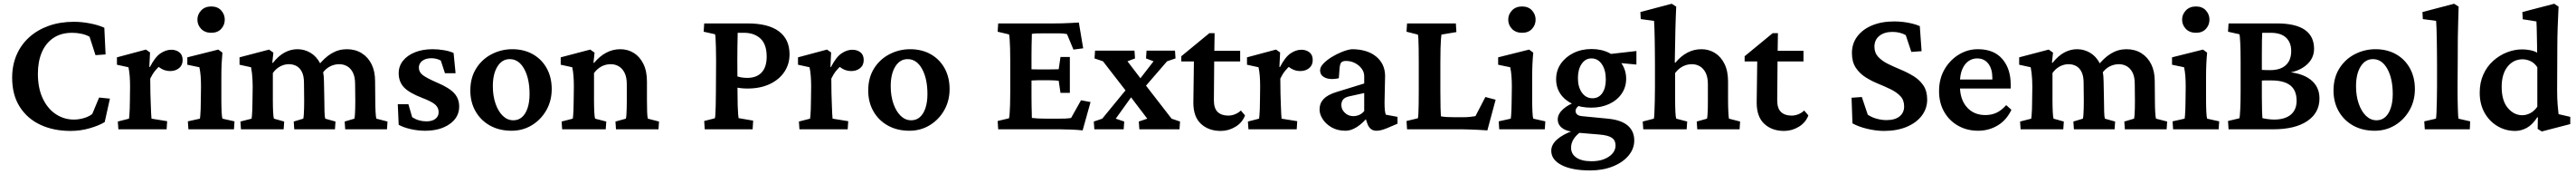

<svg xmlns="http://www.w3.org/2000/svg" viewBox="-20 -700 13975 942"><path d="M362.3 8.8Q270.5 8.8 199.2 -24.4Q127.9 -57.6 86.9 -122.1Q45.9 -186.5 45.9 -279.3Q45.9 -346.7 69.8 -402.3Q93.8 -458 138.2 -498Q182.6 -538.1 244.1 -560.1Q305.7 -582 380.9 -582Q423.8 -582 468.8 -573.2Q513.7 -564.5 545.9 -549.8L552.7 -405.3L498 -401.4L465.8 -501Q447.3 -511.7 422.4 -517.1Q397.5 -522.5 372.1 -522.5Q310.5 -522.5 269 -494.1Q227.5 -465.8 206.5 -416Q185.5 -366.2 185.5 -300.8Q185.5 -222.7 211.9 -167Q238.3 -111.3 282.7 -82Q327.1 -52.7 380.9 -52.7Q407.2 -52.7 434.6 -60.5Q461.9 -68.4 480.5 -83L517.6 -171.9L576.2 -166L547.9 -39.1Q517.6 -20.5 467.3 -5.9Q417 8.8 362.3 8.8Z M622.1 0 619.1 -42 679.7 -57.6Q680.7 -61.5 681.6 -74.2Q682.6 -86.9 683.6 -107.9Q684.6 -128.9 684.6 -157.2L685.5 -231.4Q685.5 -261.7 683.6 -287.6Q681.6 -313.5 676.8 -335.9L614.3 -349.6V-389.6L771.5 -431.6L793.9 -416L790 -337.9L793 -336.9Q821.3 -391.6 850.6 -411.1Q879.9 -430.7 909.2 -430.7Q934.6 -430.7 952.6 -417Q970.7 -403.3 970.7 -375Q970.7 -346.7 951.2 -331.1Q931.6 -315.4 904.3 -315.4Q882.8 -315.4 864.7 -323.2Q846.7 -331.1 827.1 -349.6L851.6 -346.7Q835.9 -335 821.3 -316.9Q806.6 -298.8 794.9 -274.4L795.9 -193.4Q796.9 -161.1 797.9 -133.3Q798.8 -105.5 799.8 -85.4Q800.8 -65.4 801.8 -57.6L886.7 -43.9L883.8 0Z M1002 0 999 -43 1064.5 -57.6Q1065.4 -61.5 1066.4 -74.2Q1067.4 -86.9 1068.4 -107.9Q1069.3 -128.9 1069.3 -157.2L1070.3 -231.4Q1070.3 -261.7 1068.4 -287.6Q1066.4 -313.5 1061.5 -335.9L996.1 -349.6V-389.6L1164.1 -431.6L1186.5 -415Q1183.6 -384.8 1182.1 -354Q1180.7 -323.2 1180.7 -283.2V-160.2Q1180.7 -124 1182.1 -94.7Q1183.6 -65.4 1186.5 -57.6L1252 -43L1249 0ZM1126 -522.5Q1091.8 -522.5 1071.3 -543.5Q1050.8 -564.5 1050.8 -593.8Q1050.8 -622.1 1071.3 -643.6Q1091.8 -665 1126 -665Q1160.2 -665 1179.7 -643.6Q1199.2 -622.1 1199.2 -593.8Q1199.2 -564.5 1179.7 -543.5Q1160.2 -522.5 1126 -522.5Z M1287.1 0 1284.2 -42 1344.7 -57.6Q1345.7 -61.5 1346.7 -74.2Q1347.7 -86.9 1348.6 -107.9Q1349.6 -128.9 1349.6 -157.2L1350.6 -231.4Q1350.6 -251 1349.6 -269Q1348.6 -287.1 1346.7 -304.2Q1344.7 -321.3 1341.8 -335.9L1279.3 -349.6V-389.6L1439.5 -431.6L1462.9 -415L1457 -360.4L1460 -359.4Q1491.2 -398.4 1524.4 -416Q1557.6 -433.6 1593.8 -433.6Q1630.9 -433.6 1663.6 -414.6Q1696.3 -395.5 1716.8 -356.9Q1737.3 -318.4 1737.3 -258.8L1739.3 -157.2Q1739.3 -124 1740.2 -95.2Q1741.2 -66.4 1744.1 -57.6L1799.8 -42L1796.9 0H1576.2L1573.2 -42L1625 -57.6Q1627 -65.4 1627.9 -80.1Q1628.9 -94.7 1629.4 -114.3Q1629.9 -133.8 1629.9 -154.3L1628.9 -251Q1628.9 -288.1 1617.7 -310.5Q1606.4 -333 1587.9 -342.8Q1569.3 -352.5 1546.9 -352.5Q1522.5 -352.5 1499.5 -340.3Q1476.6 -328.1 1460 -304.7V-160.2Q1460 -124 1461.4 -94.7Q1462.9 -65.4 1465.8 -57.6L1521.5 -42L1518.6 0ZM1852.5 0 1849.6 -42 1902.3 -57.6Q1904.3 -65.4 1905.3 -80.1Q1906.2 -94.7 1906.7 -114.3Q1907.2 -133.8 1907.2 -154.3L1906.2 -245.1Q1906.2 -284.2 1894 -307.6Q1881.8 -331.1 1862.3 -341.8Q1842.8 -352.5 1820.3 -352.5Q1793.9 -352.5 1770 -340.3Q1746.1 -328.1 1728.5 -302.7L1704.1 -341.8Q1738.3 -386.7 1777.3 -410.2Q1816.4 -433.6 1861.3 -433.6Q1907.2 -433.6 1941.9 -412.1Q1976.6 -390.6 1995.6 -352.1Q2014.6 -313.5 2014.6 -260.7L2015.6 -157.2Q2015.6 -124 2017.1 -95.2Q2018.6 -66.4 2021.5 -57.6L2082 -42L2079.1 0Z M2286.1 7.8Q2247.1 7.8 2208 -1Q2168.9 -9.8 2142.6 -24.4L2137.7 -135.7H2195.3L2215.8 -65.4Q2251 -43 2293 -43Q2324.2 -43 2341.8 -56.6Q2359.4 -70.3 2359.4 -92.8Q2359.4 -116.2 2341.8 -132.8Q2324.2 -149.4 2270.5 -169.9Q2199.2 -197.3 2170.9 -227.5Q2142.6 -257.8 2142.6 -303.7Q2142.6 -341.8 2166 -371.1Q2189.5 -400.4 2231 -417Q2272.5 -433.6 2327.1 -433.6Q2357.4 -433.6 2388.7 -428.2Q2419.9 -422.9 2440.4 -413.1L2451.2 -303.7H2393.6L2371.1 -372.1Q2361.3 -377.9 2347.7 -381.3Q2334 -384.8 2320.3 -384.8Q2289.1 -384.8 2270.5 -370.6Q2252 -356.4 2252 -334Q2252 -309.6 2273.9 -293Q2295.9 -276.4 2352.5 -252Q2417 -224.6 2443.8 -195.3Q2470.7 -166 2470.7 -123Q2470.7 -64.5 2418.9 -28.3Q2367.2 7.8 2286.1 7.8Z M2754.9 7.8Q2688.5 7.8 2638.2 -20Q2587.9 -47.9 2559.6 -97.2Q2531.2 -146.5 2531.2 -210Q2531.2 -279.3 2563 -329.6Q2594.7 -379.9 2647 -406.7Q2699.2 -433.6 2758.8 -433.6Q2822.3 -433.6 2870.6 -406.2Q2918.9 -378.9 2945.8 -330.1Q2972.7 -281.2 2972.7 -217.8Q2972.7 -154.3 2943.4 -103Q2914.1 -51.8 2864.7 -22Q2815.4 7.8 2754.9 7.8ZM2764.6 -48.8Q2792 -48.8 2811.5 -65.9Q2831.1 -83 2841.8 -115.2Q2852.5 -147.5 2852.5 -190.4Q2852.5 -274.4 2823.2 -327.1Q2793.9 -379.9 2745.1 -379.9Q2703.1 -379.9 2678.2 -339.8Q2653.3 -299.8 2653.3 -233.4Q2653.3 -180.7 2668 -138.7Q2682.6 -96.7 2707.5 -72.8Q2732.4 -48.8 2764.6 -48.8Z M3029.3 0 3026.4 -42 3086.9 -57.6Q3087.9 -61.5 3088.9 -73.7Q3089.8 -85.9 3090.8 -106.9Q3091.8 -127.9 3091.8 -157.2L3092.8 -231.4Q3092.8 -262.7 3090.8 -288.1Q3088.9 -313.5 3084 -335.9L3021.5 -349.6V-389.6L3181.6 -431.6L3205.1 -415L3199.2 -360.4L3202.1 -359.4Q3233.4 -396.5 3269 -415Q3304.7 -433.6 3344.7 -433.6Q3384.8 -433.6 3417.5 -413.6Q3450.2 -393.6 3469.7 -354.5Q3489.3 -315.4 3489.3 -258.8V-157.2Q3489.3 -124 3490.2 -95.2Q3491.2 -66.4 3494.1 -57.6L3554.7 -42L3551.8 0H3321.3L3318.4 -42L3375 -57.6Q3377 -65.4 3377.9 -80.1Q3378.9 -94.7 3379.4 -114.3Q3379.9 -133.8 3379.9 -154.3V-244.1Q3379.9 -282.2 3367.7 -306.2Q3355.5 -330.1 3335.9 -341.3Q3316.4 -352.5 3293 -352.5Q3265.6 -352.5 3242.7 -340.3Q3219.7 -328.1 3202.1 -304.7V-160.2Q3202.1 -123 3203.6 -94.2Q3205.1 -65.4 3208 -57.6L3268.6 -42L3265.6 0Z M3802.7 0 3799.8 -44.9 3857.4 -59.6Q3859.4 -63.5 3860.4 -81.1Q3861.3 -98.6 3862.3 -129.9Q3863.3 -161.1 3863.3 -203.1L3864.3 -374Q3864.3 -414.1 3863.3 -444.8Q3862.3 -475.6 3861.3 -493.7Q3860.4 -511.7 3858.4 -514.6L3796.9 -528.3L3799.8 -573.2H4035.2Q4147.5 -573.2 4205.1 -530.3Q4262.7 -487.3 4262.7 -406.2Q4262.7 -352.5 4234.4 -310.5Q4206.1 -268.6 4154.8 -244.6Q4103.5 -220.7 4034.2 -220.7Q4015.6 -220.7 3998.5 -222.7Q3981.4 -224.6 3965.8 -227.5V-291Q3980.5 -285.2 3997.1 -281.7Q4013.7 -278.3 4033.2 -278.3Q4084 -278.3 4111.3 -307.6Q4138.7 -336.9 4138.7 -393.6Q4138.7 -460 4105 -491.2Q4071.3 -522.5 4015.6 -522.5H3981.4Q3981.4 -515.6 3981 -496.1Q3980.5 -476.6 3980 -445.8Q3979.5 -415 3979.5 -374L3980.5 -203.1Q3980.5 -161.1 3981.4 -129.9Q3982.4 -98.6 3983.9 -81.5Q3985.4 -64.5 3986.3 -60.5L4065.4 -46.9L4062.5 0Z M4316.4 0 4313.5 -42 4374 -57.6Q4375 -61.5 4376 -74.2Q4377 -86.9 4377.9 -107.9Q4378.9 -128.9 4378.9 -157.2L4379.9 -231.4Q4379.9 -261.7 4377.9 -287.6Q4376 -313.5 4371.1 -335.9L4308.6 -349.6V-389.6L4465.8 -431.6L4488.3 -416L4484.4 -337.9L4487.3 -336.9Q4515.6 -391.6 4544.9 -411.1Q4574.2 -430.7 4603.5 -430.7Q4628.9 -430.7 4647 -417Q4665 -403.3 4665 -375Q4665 -346.7 4645.5 -331.1Q4626 -315.4 4598.6 -315.4Q4577.1 -315.4 4559.1 -323.2Q4541 -331.1 4521.5 -349.6L4545.9 -346.7Q4530.3 -335 4515.6 -316.9Q4501 -298.8 4489.3 -274.4L4490.2 -193.4Q4491.2 -161.1 4492.2 -133.3Q4493.2 -105.5 4494.1 -85.4Q4495.1 -65.4 4496.1 -57.6L4581.1 -43.9L4578.1 0Z M4913.1 7.8Q4846.7 7.8 4796.4 -20Q4746.1 -47.9 4717.8 -97.2Q4689.5 -146.5 4689.5 -210Q4689.5 -279.3 4721.2 -329.6Q4752.9 -379.9 4805.2 -406.7Q4857.4 -433.6 4917 -433.6Q4980.5 -433.6 5028.8 -406.2Q5077.1 -378.9 5104 -330.1Q5130.9 -281.2 5130.9 -217.8Q5130.9 -154.3 5101.6 -103Q5072.3 -51.8 5022.9 -22Q4973.6 7.8 4913.1 7.8ZM4922.9 -48.8Q4950.2 -48.8 4969.7 -65.9Q4989.3 -83 5000 -115.2Q5010.7 -147.5 5010.7 -190.4Q5010.7 -274.4 4981.4 -327.1Q4952.1 -379.9 4903.3 -379.9Q4861.3 -379.9 4836.4 -339.8Q4811.5 -299.8 4811.5 -233.4Q4811.5 -180.7 4826.2 -138.7Q4840.8 -96.7 4865.7 -72.8Q4890.6 -48.8 4922.9 -48.8Z M5852.5 5.9Q5826.2 2.9 5792 1.5Q5757.8 0 5730.5 0H5394.5L5391.6 -44.9L5453.1 -59.6Q5455.1 -64.5 5456.5 -84Q5458 -103.5 5459 -135.3Q5460 -167 5460 -208V-364.3Q5460 -406.2 5459 -438.5Q5458 -470.7 5456.5 -490.2Q5455.1 -509.8 5453.1 -513.7L5391.6 -528.3L5394.5 -573.2H5700.2Q5717.8 -573.2 5741.7 -573.7Q5765.6 -574.2 5789.6 -575.7Q5813.5 -577.1 5832 -578.1L5855.5 -438.5L5802.7 -431.6L5767.6 -515.6Q5755.9 -517.6 5746.1 -518.6Q5736.3 -519.5 5724.6 -519.5H5639.6Q5621.1 -519.5 5605 -519Q5588.9 -518.6 5577.1 -516.6Q5577.1 -510.7 5576.7 -494.1Q5576.2 -477.5 5575.7 -453.1Q5575.2 -428.7 5575.2 -399.4V-175.8Q5575.2 -147.5 5575.7 -124.5Q5576.2 -101.6 5576.7 -85.4Q5577.1 -69.3 5577.1 -61.5Q5593.8 -59.6 5611.3 -58.6Q5628.9 -57.6 5655.3 -57.6H5720.7Q5745.1 -57.6 5757.8 -58.1Q5770.5 -58.6 5776.9 -59.6Q5783.2 -60.5 5790 -61.5L5843.8 -157.2L5895.5 -147.5ZM5732.4 -197.3 5722.7 -262.7Q5715.8 -263.7 5702.1 -264.6Q5688.5 -265.6 5669.9 -265.6H5612.3Q5596.7 -265.6 5581.5 -264.6Q5566.4 -263.7 5555.7 -262.7V-326.2Q5566.4 -325.2 5581.5 -324.7Q5596.7 -324.2 5612.3 -324.2H5669.9Q5688.5 -324.2 5702.1 -324.7Q5715.8 -325.2 5722.7 -325.2L5732.4 -391.6H5783.2V-197.3Z M6377.9 0H6160.2L6157.2 -42L6203.1 -57.6L6115.2 -172.9L6085 -210.9L5962.9 -368.2L5917 -383.8L5919.9 -425.8H6133.8L6136.7 -383.8L6095.7 -368.2L6166 -276.4L6196.3 -236.3L6335 -57.6L6380.9 -42ZM6237.3 -368.2 6196.3 -383.8 6199.2 -425.8H6353.5L6356.4 -383.8L6310.5 -368.2L6196.3 -236.3L6115.2 -172.9L6032.2 -57.6L6078.1 -42L6075.2 0H5916L5913.1 -42L5959 -57.6L6085 -210.9L6166 -276.4Z M6733.4 -75.2Q6718.8 -36.1 6681.6 -13.7Q6644.5 8.8 6601.6 8.8Q6536.1 8.8 6494.6 -29.3Q6453.1 -67.4 6453.1 -144.5L6456.1 -367.2H6387.7V-395.5L6540 -520.5H6568.4L6566.4 -391.6L6564.5 -157.2Q6564.5 -113.3 6585 -93.8Q6605.5 -74.2 6642.6 -74.2Q6661.1 -74.2 6679.2 -81.5Q6697.3 -88.9 6710.9 -101.6ZM6515.6 -367.2V-424.8H6707V-367.2Z M6752 0 6749 -42 6809.6 -57.6Q6810.5 -61.5 6811.5 -74.2Q6812.5 -86.9 6813.5 -107.9Q6814.5 -128.9 6814.5 -157.2L6815.4 -231.4Q6815.4 -261.7 6813.5 -287.6Q6811.5 -313.5 6806.6 -335.9L6744.1 -349.6V-389.6L6901.4 -431.6L6923.8 -416L6919.9 -337.9L6922.9 -336.9Q6951.2 -391.6 6980.5 -411.1Q7009.8 -430.7 7039.1 -430.7Q7064.5 -430.7 7082.5 -417Q7100.6 -403.3 7100.6 -375Q7100.6 -346.7 7081.1 -331.1Q7061.5 -315.4 7034.2 -315.4Q7012.7 -315.4 6994.6 -323.2Q6976.6 -331.1 6957 -349.6L6981.4 -346.7Q6965.8 -335 6951.2 -316.9Q6936.5 -298.8 6924.8 -274.4L6925.8 -193.4Q6926.8 -161.1 6927.7 -133.3Q6928.7 -105.5 6929.7 -85.4Q6930.7 -65.4 6931.6 -57.6L7016.6 -43.9L7013.7 0Z M7278.3 7.8Q7234.4 7.8 7202.6 -10.7Q7170.9 -29.3 7154.3 -55.7Q7137.7 -82 7137.7 -106.4Q7137.7 -140.6 7159.2 -163.6Q7180.7 -186.5 7227.5 -201.2L7379.9 -248V-288.1Q7379.9 -309.6 7366.2 -328.1Q7352.5 -346.7 7330.1 -358.4Q7307.6 -370.1 7281.2 -370.1Q7262.7 -370.1 7255.4 -361.8Q7248 -353.5 7246.1 -329.1L7242.2 -276.4Q7198.2 -266.6 7169.4 -278.8Q7140.6 -291 7140.6 -319.3Q7140.6 -336.9 7158.2 -355.5Q7175.8 -374 7202.6 -390.6Q7229.5 -407.2 7258.8 -418.9Q7288.1 -430.7 7312.5 -433.6Q7395.5 -433.6 7443.8 -394.5Q7492.2 -355.5 7493.2 -290L7490.2 -146.5Q7490.2 -121.1 7491.7 -105Q7493.2 -88.9 7497.1 -79.1L7560.5 -67.4V-30.3L7502.9 -5.9Q7486.3 1 7472.2 4.4Q7458 7.8 7446.3 7.8Q7411.1 7.8 7397.5 -29.3L7382.8 -72.3L7401.4 -68.4Q7371.1 -32.2 7339.8 -12.2Q7308.6 7.8 7278.3 7.8ZM7320.3 -71.3Q7336.9 -71.3 7352.1 -77.6Q7367.2 -84 7379.9 -98.6V-196.3L7299.8 -178.7Q7276.4 -173.8 7266.1 -162.1Q7255.9 -150.4 7255.9 -130.9Q7255.9 -107.4 7274.9 -89.4Q7293.9 -71.3 7320.3 -71.3Z M8047.9 5.9Q8025.4 3.9 8000 2.9Q7974.6 2 7951.7 1Q7928.7 0 7913.1 0H7612.3L7609.4 -44.9L7670.9 -59.6Q7672.9 -64.5 7673.8 -85Q7674.8 -105.5 7675.3 -137.7Q7675.8 -169.9 7675.8 -208V-364.3Q7675.8 -404.3 7675.3 -436Q7674.8 -467.8 7673.8 -488.3Q7672.9 -508.8 7670.9 -512.7L7609.4 -528.3L7612.3 -573.2H7877L7879.9 -526.4L7798.8 -512.7Q7797.9 -509.8 7796.4 -490.7Q7794.9 -471.7 7793.9 -439.5Q7793 -407.2 7793 -364.3V-208Q7793 -153.3 7793.9 -117.7Q7794.9 -82 7795.9 -70.3Q7811.5 -67.4 7828.6 -66.4Q7845.7 -65.4 7870.1 -65.4H7916Q7938.5 -65.4 7955.1 -67.4Q7971.7 -69.3 7983.4 -71.3L8037.1 -174.8L8092.8 -160.2Z M8112.3 0 8109.4 -43 8174.8 -57.6Q8175.8 -61.5 8176.8 -74.2Q8177.7 -86.9 8178.7 -107.9Q8179.7 -128.9 8179.7 -157.2L8180.7 -231.4Q8180.7 -261.7 8178.7 -287.6Q8176.8 -313.5 8171.9 -335.9L8106.4 -349.6V-389.6L8274.4 -431.6L8296.9 -415Q8293.9 -384.8 8292.5 -354Q8291 -323.2 8291 -283.2V-160.2Q8291 -124 8292.5 -94.7Q8293.9 -65.4 8296.9 -57.6L8362.3 -43L8359.4 0ZM8236.3 -522.5Q8202.1 -522.5 8181.6 -543.5Q8161.1 -564.5 8161.1 -593.8Q8161.1 -622.1 8181.6 -643.6Q8202.1 -665 8236.3 -665Q8270.5 -665 8290 -643.6Q8309.6 -622.1 8309.6 -593.8Q8309.6 -564.5 8290 -543.5Q8270.5 -522.5 8236.3 -522.5Z M8605.5 222.7Q8506.8 222.7 8450.7 193.8Q8394.5 165 8394.5 116.2Q8394.5 83 8425.8 55.2Q8457 27.3 8516.6 5.9L8557.6 11.7Q8531.2 29.3 8516.6 51.8Q8502 74.2 8502 99.6Q8502 133.8 8530.8 153.3Q8559.6 172.9 8613.3 172.9Q8669.9 172.9 8706.5 148.4Q8743.2 124 8743.2 86.9Q8743.2 59.6 8723.1 45.9Q8703.1 32.2 8655.3 28.3L8539.1 18.6L8528.3 13.7Q8483.4 13.7 8456.5 -4.9Q8429.7 -23.4 8429.7 -53.7Q8429.7 -83 8459 -109.4Q8488.3 -135.7 8539.1 -152.3L8553.7 -134.8Q8540 -126 8533.2 -117.2Q8526.4 -108.4 8526.4 -99.6Q8526.4 -87.9 8534.7 -80.6Q8543 -73.2 8559.6 -71.3L8701.2 -57.6Q8773.4 -50.8 8809.1 -20.5Q8844.7 9.8 8844.7 60.5Q8844.7 105.5 8813.5 142.6Q8782.2 179.7 8728 201.2Q8673.8 222.7 8605.5 222.7ZM8611.3 -117.2Q8554.7 -117.2 8511.7 -136.7Q8468.8 -156.2 8444.8 -190.9Q8420.9 -225.6 8420.9 -270.5Q8420.9 -318.4 8446.3 -355Q8471.7 -391.6 8515.1 -413.1Q8558.6 -434.6 8613.3 -434.6Q8667 -434.6 8709.5 -413.1Q8752 -391.6 8776.4 -355.5Q8800.8 -319.3 8800.8 -273.4Q8800.8 -228.5 8776.4 -192.9Q8752 -157.2 8709 -137.2Q8666 -117.2 8611.3 -117.2ZM8618.2 -168Q8651.4 -168 8670.9 -195.3Q8690.4 -222.7 8690.4 -269.5Q8690.4 -321.3 8668.9 -352.5Q8647.5 -383.8 8612.3 -383.8Q8580.1 -383.8 8559.6 -354.5Q8539.1 -325.2 8539.1 -277.3Q8539.1 -228.5 8561 -198.2Q8583 -168 8618.2 -168ZM8856.4 -350.6 8728.5 -362.3 8693.4 -405.3 8856.4 -423.8Z M8893.6 0 8890.6 -42 8951.2 -57.6Q8953.1 -66.4 8954.1 -91.8Q8955.1 -117.2 8956.1 -153.8Q8957 -190.4 8957 -230.5V-352.5Q8957 -385.7 8956.5 -420.9Q8956.1 -456.1 8955.6 -488.8Q8955.1 -521.5 8954.1 -547.4Q8953.1 -573.2 8952.1 -586.9L8879.9 -596.7L8877.9 -634.8L9047.9 -679.7L9072.3 -664.1Q9071.3 -633.8 9069.8 -605Q9068.4 -576.2 9067.9 -542Q9067.4 -507.8 9066.4 -464.4Q9065.4 -420.9 9064.5 -361.3L9067.4 -360.4Q9098.6 -397.5 9133.8 -415.5Q9168.9 -433.6 9209 -433.6Q9249 -433.6 9281.7 -413.6Q9314.5 -393.6 9334 -354.5Q9353.5 -315.4 9353.5 -258.8V-157.2Q9353.5 -124 9355 -95.2Q9356.4 -66.4 9358.4 -57.6L9418.9 -42L9416 0H9186.5L9183.6 -42L9239.3 -57.6Q9241.2 -65.4 9242.2 -80.1Q9243.2 -94.7 9243.7 -114.3Q9244.1 -133.8 9244.1 -154.3V-244.1Q9244.1 -282.2 9231.9 -306.2Q9219.7 -330.1 9200.2 -341.3Q9180.7 -352.5 9157.2 -352.5Q9130.9 -352.5 9107.4 -340.3Q9084 -328.1 9066.4 -304.7V-160.2Q9066.4 -121.1 9067.9 -93.3Q9069.3 -65.4 9072.3 -57.6L9131.8 -42L9128.9 0Z M9789.1 -75.2Q9774.4 -36.1 9737.3 -13.7Q9700.2 8.8 9657.2 8.8Q9591.8 8.8 9550.3 -29.3Q9508.8 -67.4 9508.8 -144.5L9511.7 -367.2H9443.4V-395.5L9595.7 -520.5H9624L9622.1 -391.6L9620.1 -157.2Q9620.1 -113.3 9640.6 -93.8Q9661.1 -74.2 9698.2 -74.2Q9716.8 -74.2 9734.9 -81.5Q9752.9 -88.9 9766.6 -101.6ZM9571.3 -367.2V-424.8H9762.7V-367.2Z M10199.2 8.8Q10157.2 8.8 10109.4 -2.4Q10061.5 -13.7 10028.3 -32.2L10023.4 -170.9L10079.1 -174.8L10111.3 -79.1Q10132.8 -64.5 10160.2 -57.1Q10187.5 -49.8 10212.9 -49.8Q10258.8 -49.8 10283.7 -69.8Q10308.6 -89.8 10308.6 -124Q10308.6 -158.2 10288.1 -179.7Q10267.6 -201.2 10235.4 -216.8Q10203.1 -232.4 10167 -247.1Q10130.9 -261.7 10098.6 -282.2Q10066.4 -302.7 10045.9 -334Q10025.4 -365.2 10025.4 -413.1Q10025.4 -463.9 10054.2 -502.4Q10083 -541 10134.8 -562.5Q10186.5 -584 10254.9 -584Q10278.3 -584 10303.7 -581.1Q10329.1 -578.1 10352.5 -572.3Q10376 -566.4 10393.6 -558.6L10403.3 -422.9L10347.7 -418.9L10317.4 -509.8Q10286.1 -527.3 10245.1 -527.3Q10201.2 -527.3 10174.3 -505.9Q10147.5 -484.4 10147.5 -447.3Q10147.5 -414.1 10168 -392.1Q10188.5 -370.1 10221.2 -354Q10253.9 -337.9 10290.5 -322.8Q10327.1 -307.6 10359.9 -287.6Q10392.6 -267.6 10413.1 -237.3Q10433.6 -207 10433.6 -161.1Q10433.6 -112.3 10404.3 -73.7Q10375 -35.2 10322.3 -13.2Q10269.5 8.8 10199.2 8.8Z M10710 7.8Q10649.4 7.8 10601.1 -19.5Q10552.7 -46.9 10525.4 -95.2Q10498 -143.6 10498 -206.1Q10498 -274.4 10528.3 -325.7Q10558.6 -377 10607.4 -405.8Q10656.2 -434.6 10711.9 -433.6Q10796.9 -432.6 10841.8 -379.9Q10886.7 -327.1 10886.7 -242.2V-220.7H10597.7V-269.5H10800.8L10787.1 -249V-278.3Q10787.1 -327.1 10765.1 -355.5Q10743.2 -383.8 10704.1 -383.8Q10678.7 -383.8 10657.7 -369.1Q10636.7 -354.5 10624 -325.2Q10611.3 -295.9 10611.3 -252V-234.4Q10611.3 -162.1 10648.9 -119.6Q10686.5 -77.1 10749 -77.1Q10782.2 -77.1 10809.1 -89.4Q10835.9 -101.6 10862.3 -130.9L10890.6 -105.5Q10863.3 -48.8 10815.4 -20.5Q10767.6 7.8 10710 7.8Z M10940.4 0 10937.5 -42 10998 -57.6Q10999 -61.5 11000 -74.2Q11001 -86.9 11002 -107.9Q11002.9 -128.9 11002.9 -157.2L11003.9 -231.4Q11003.9 -251 11002.9 -269Q11002 -287.1 11000 -304.2Q10998 -321.3 10995.1 -335.9L10932.6 -349.6V-389.6L11092.8 -431.6L11116.2 -415L11110.4 -360.4L11113.3 -359.4Q11144.5 -398.4 11177.7 -416Q11210.9 -433.6 11247.1 -433.6Q11284.2 -433.6 11316.9 -414.6Q11349.6 -395.5 11370.1 -356.9Q11390.6 -318.4 11390.6 -258.8L11392.6 -157.2Q11392.6 -124 11393.6 -95.2Q11394.5 -66.4 11397.5 -57.6L11453.1 -42L11450.2 0H11229.5L11226.6 -42L11278.3 -57.6Q11280.3 -65.4 11281.2 -80.1Q11282.2 -94.7 11282.7 -114.3Q11283.2 -133.8 11283.2 -154.3L11282.2 -251Q11282.2 -288.1 11271 -310.5Q11259.8 -333 11241.2 -342.8Q11222.7 -352.5 11200.2 -352.5Q11175.8 -352.5 11152.8 -340.3Q11129.9 -328.1 11113.3 -304.7V-160.2Q11113.3 -124 11114.7 -94.7Q11116.2 -65.4 11119.1 -57.6L11174.8 -42L11171.9 0ZM11505.9 0 11502.9 -42 11555.7 -57.6Q11557.6 -65.4 11558.6 -80.1Q11559.6 -94.7 11560.1 -114.3Q11560.5 -133.8 11560.5 -154.3L11559.6 -245.1Q11559.6 -284.2 11547.4 -307.6Q11535.2 -331.1 11515.6 -341.8Q11496.1 -352.5 11473.6 -352.5Q11447.3 -352.5 11423.3 -340.3Q11399.4 -328.1 11381.8 -302.7L11357.4 -341.8Q11391.6 -386.7 11430.7 -410.2Q11469.7 -433.6 11514.6 -433.6Q11560.5 -433.6 11595.2 -412.1Q11629.9 -390.6 11648.9 -352.1Q11668 -313.5 11668 -260.7L11668.9 -157.2Q11668.9 -124 11670.4 -95.2Q11671.9 -66.4 11674.8 -57.6L11735.4 -42L11732.4 0Z M11767.6 0 11764.6 -43 11830.1 -57.6Q11831.1 -61.5 11832 -74.2Q11833 -86.9 11834 -107.9Q11835 -128.9 11835 -157.2L11835.9 -231.4Q11835.9 -261.7 11834 -287.6Q11832 -313.5 11827.1 -335.9L11761.7 -349.6V-389.6L11929.7 -431.6L11952.1 -415Q11949.2 -384.8 11947.8 -354Q11946.3 -323.2 11946.3 -283.2V-160.2Q11946.3 -124 11947.8 -94.7Q11949.2 -65.4 11952.1 -57.6L12017.6 -43L12014.6 0ZM11891.6 -522.5Q11857.4 -522.5 11836.9 -543.5Q11816.4 -564.5 11816.4 -593.8Q11816.4 -622.1 11836.9 -643.6Q11857.4 -665 11891.6 -665Q11925.8 -665 11945.3 -643.6Q11964.8 -622.1 11964.8 -593.8Q11964.8 -564.5 11945.3 -543.5Q11925.8 -522.5 11891.6 -522.5Z M12127 -59.6Q12129.9 -66.4 12131.8 -107.9Q12133.8 -149.4 12133.8 -208V-364.3Q12133.8 -426.8 12131.8 -468.3Q12129.9 -509.8 12127 -514.6L12065.4 -528.3L12068.4 -573.2H12331.1Q12431.6 -573.2 12481.9 -538.6Q12532.2 -503.9 12532.2 -435.5Q12532.2 -381.8 12487.3 -345.2Q12442.4 -308.6 12370.1 -303.7V-311.5Q12461.9 -307.6 12511.7 -270Q12561.5 -232.4 12561.5 -167Q12561.5 -88.9 12495.1 -44.4Q12428.7 0 12310.5 0H12068.4L12065.4 -44.9ZM12249 -172.9Q12249 -131.8 12250 -101.1Q12251 -70.3 12252 -60.5Q12262.7 -57.6 12281.7 -55.2Q12300.8 -52.7 12315.4 -52.7Q12374 -52.7 12405.8 -79.1Q12437.5 -105.5 12437.5 -154.3Q12437.5 -210.9 12403.3 -237.8Q12369.1 -264.6 12299.8 -264.6Q12278.3 -264.6 12265.1 -264.6Q12252 -264.6 12238.3 -262.7V-322.3Q12252.9 -321.3 12265.6 -320.8Q12278.3 -320.3 12293.9 -320.3Q12349.6 -320.3 12378.9 -347.2Q12408.2 -374 12408.2 -423.8Q12408.2 -469.7 12380.4 -496.1Q12352.5 -522.5 12295.9 -522.5H12251Q12250 -514.6 12249.5 -480.5Q12249 -446.3 12249 -401.4Z M12861.3 7.8Q12794.9 7.8 12744.6 -20Q12694.3 -47.9 12666 -97.2Q12637.7 -146.5 12637.7 -210Q12637.7 -279.3 12669.4 -329.6Q12701.2 -379.9 12753.4 -406.7Q12805.7 -433.6 12865.2 -433.6Q12928.7 -433.6 12977.1 -406.2Q13025.4 -378.9 13052.2 -330.1Q13079.1 -281.2 13079.1 -217.8Q13079.1 -154.3 13049.8 -103Q13020.5 -51.8 12971.2 -22Q12921.9 7.8 12861.3 7.8ZM12871.1 -48.8Q12898.4 -48.8 12918 -65.9Q12937.5 -83 12948.2 -115.2Q12959 -147.5 12959 -190.4Q12959 -274.4 12929.7 -327.1Q12900.4 -379.9 12851.6 -379.9Q12809.6 -379.9 12784.7 -339.8Q12759.8 -299.8 12759.8 -233.4Q12759.8 -180.7 12774.4 -138.7Q12789.1 -96.7 12814 -72.8Q12838.9 -48.8 12871.1 -48.8Z M13132.8 0 13129.9 -43 13193.4 -57.6Q13195.3 -66.4 13196.3 -91.8Q13197.3 -117.2 13198.2 -153.8Q13199.2 -190.4 13199.2 -230.5V-353.5Q13199.2 -387.7 13198.7 -423.3Q13198.2 -459 13197.8 -491.2Q13197.3 -523.4 13196.3 -548.3Q13195.3 -573.2 13194.3 -586.9L13122.1 -596.7L13120.1 -634.8L13292 -679.7L13316.4 -664.1Q13315.4 -623 13314 -583.5Q13312.5 -543.9 13312 -495.1Q13311.5 -446.3 13311.5 -376L13310.5 -227.5Q13310.5 -163.1 13312 -114.7Q13313.5 -66.4 13315.4 -57.6L13378.9 -43L13377 0Z M13767.6 11.7 13745.1 -2 13746.1 -64.5 13743.2 -65.4Q13716.8 -24.4 13686 -7.8Q13655.3 8.8 13623 8.8Q13570.3 8.8 13526.4 -17.6Q13482.4 -43.9 13456.5 -90.3Q13430.7 -136.7 13430.7 -198.2Q13430.7 -252.9 13450.2 -296.4Q13469.7 -339.8 13503.4 -370.1Q13537.1 -400.4 13578.1 -416.5Q13619.1 -432.6 13661.1 -432.6Q13682.6 -432.6 13705.1 -428.2Q13727.5 -423.8 13742.2 -415Q13742.2 -432.6 13741.7 -457.5Q13741.2 -482.4 13740.7 -507.8Q13740.2 -533.2 13739.7 -553.7Q13739.3 -574.2 13738.3 -584L13664.1 -595.7L13662.1 -634.8L13835 -679.7L13858.4 -664.1Q13855.5 -603.5 13853.5 -550.3Q13851.6 -497.1 13851.6 -438.5L13850.6 -212.9Q13850.6 -163.1 13853.5 -131.3Q13856.4 -99.6 13858.4 -82L13921.9 -67.4V-28.3ZM13662.1 -76.2Q13681.6 -76.2 13703.1 -86.4Q13724.6 -96.7 13743.2 -122.1V-335.9Q13727.5 -359.4 13706.1 -369.1Q13684.6 -378.9 13663.1 -378.9Q13613.3 -378.9 13581.5 -338.9Q13549.8 -298.8 13549.8 -229.5Q13549.8 -155.3 13583 -115.7Q13616.2 -76.2 13662.1 -76.2Z"/></svg>

Font: Crimson Pro ExtraLight SemiBold
Style: Regular
Weight: 600
Version: Version 1.002